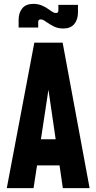

<svg xmlns="http://www.w3.org/2000/svg" viewBox="-20 -970 497 990"><path d="M15 0 157 -750H303L442 0H304L287 -117H171L153 0ZM191 -252H267L221 -568H239ZM306.5 -823Q279 -823 258.2 -833.5Q237.5 -844 226 -852Q215.5 -859.5 207 -864.8Q198.5 -870 190 -870Q183 -870 180 -866.5Q177 -863 177 -857V-828H76V-867Q76 -904.5 95 -927.2Q114 -950 152 -950Q175.5 -950 195 -942Q214.5 -934 228 -924Q239.5 -916 249.2 -909.5Q259 -903 268.5 -903Q275.5 -903 278.2 -906.5Q281 -910 281 -916V-945H382V-906Q382 -868.5 362.8 -845.8Q343.5 -823 306.5 -823Z"/></svg>

Font: Mohave Light
Style: Regular
Weight: 300
Designer: Gumpita Rahayu
Foundry: Tokotype
Version: Version 2.003